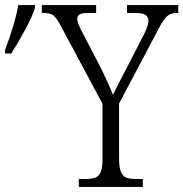

<svg xmlns="http://www.w3.org/2000/svg" viewBox="-71 -733 719 753"><path d="M238 -31H264Q289 -31 303 -36.5Q317 -42 324 -59Q331 -76 331 -109V-326L166 -634Q150 -664 138 -673Q126 -682 101 -682H93V-713H306V-682H274Q249 -682 240.5 -676Q232 -670 232 -658Q232 -650 237 -637.5Q242 -625 246 -617Q250 -609 252 -606L317 -481Q348 -421 372 -361Q382 -383 424 -463L494 -599Q511 -632 511 -652Q511 -667 499.5 -674.5Q488 -682 462 -682H427V-713H628V-682H621Q599 -682 585 -670Q571 -658 552 -622L396 -327V-111Q396 -77 403 -59.5Q410 -42 424 -36.5Q438 -31 463 -31H489V0H238ZM-51 -538Q-13 -637 1 -713H66V-701Q54 -665 27 -615Q0 -565 -27 -523H-51Z"/></svg>

Font: Noto Serif NarrowLight
Style: Regular
Weight: 300
Width: 4
Designer: Monotype Design Team
Foundry: Monotype Imaging Inc.
Version: Version 1.001